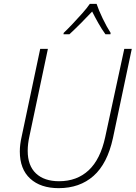

<svg xmlns="http://www.w3.org/2000/svg" viewBox="-20 -968 705 998"><path d="M285 10Q191 10 137 -39.5Q83 -89 83 -181Q83 -217 93 -260L189 -714H229L133 -260Q124 -220 124 -184Q124 -107 167 -66.5Q210 -26 287 -26Q380 -26 441 -83Q502 -140 527 -256L626 -714H665L567 -250Q538 -117 466 -53.5Q394 10 285 10ZM310 -790 311 -797Q331 -816 357 -843.5Q383 -871 407.5 -898.5Q432 -926 447 -948H482Q493 -915 514 -871.5Q535 -828 555 -797L554 -790H528Q509 -816 491 -848Q473 -880 459 -908Q433 -880 401 -848Q369 -816 341 -790Z"/></svg>

Font: Noto Sans Disp ExtLt
Style: Italic
Weight: 200
Italic angle: -12°
Designer: Monotype Design Team
Foundry: Monotype Imaging Inc.
Version: Version 2.000;GOOG;noto-source:20170915:90ef993387c0